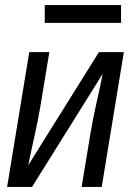

<svg xmlns="http://www.w3.org/2000/svg" viewBox="-20 -735 540 755"><path d="M8 0 95 -530H174L139 -318Q129 -259 116 -201.5Q103 -144 91 -85L369 -530H467L380 0H301L336 -212Q346 -271 359 -328.5Q372 -386 384 -445L106 0ZM156 -645V-715H456V-645Z"/></svg>

Font: Iosevka Curly Oblique
Style: Regular
Weight: 400
Italic angle: -9°
Monospace: yes
Designer: Belleve Invis
Foundry: Belleve Invis
Version: Version 11.1.0; ttfautohint (v1.8.3)